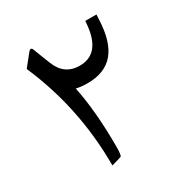

<svg xmlns="http://www.w3.org/2000/svg" viewBox="-156 -778 848 894"><g transform="rotate(-30 267.5 -331.0)"><path d="M293.9 -479C238.8 -479 200.2 -506.3 179.2 -561C166 -593.3 154.8 -622.6 145 -648.9C142.1 -657.2 138.7 -661.1 134.3 -661.1C130.9 -661.1 127.4 -658.7 123 -653.8L71.3 -589.4C151.9 -404.8 192.4 -208.5 192.4 -1C227.5 -10.3 245.6 -16.1 247.1 -18.1C250.5 -24.4 252.4 -41.5 252.4 -68.4C252.4 -195.8 242.7 -305.2 223.6 -396.5C241.7 -392.1 261.7 -390.1 284.2 -390.1C407.7 -390.1 471.7 -462.4 478 -620.6L479.5 -647H419.4L417.5 -624C407.7 -527.3 366.7 -479 293.9 -479Z"/></g></svg>

Font: Sahel
Style: Regular
Weight: 400
Foundry: Saber Rastikerdar (saber.rastikerdar@gmail.com)
Version: Version 3.4.0